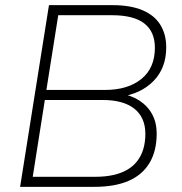

<svg xmlns="http://www.w3.org/2000/svg" viewBox="-20 -725 706 745"><path d="M58 0 170 -705H417Q486 -705 532.5 -685.5Q579 -666 602 -629Q625 -592 625 -541Q625 -461 575.5 -410.5Q526 -360 443 -349V-363Q488 -356 520.5 -335Q553 -314 570.5 -281.5Q588 -249 588 -207Q588 -139 560 -92.5Q532 -46 478.5 -23Q425 0 346 0ZM107 -39H350Q389 -39 420 -46Q451 -53 474 -66.5Q497 -80 512.5 -100Q528 -120 536 -146.5Q544 -173 544 -206Q544 -238 533 -262.5Q522 -287 501 -303.5Q480 -320 449.5 -328.5Q419 -337 379 -337H154ZM160 -376H387Q476 -376 528.5 -418.5Q581 -461 581 -540Q581 -602 540 -634Q499 -666 414 -666H206Z"/></svg>

Font: Nunito Sans 12pt ExtraLight
Style: Italic
Weight: 200
Italic angle: -9°
Designer: Vernon Adams
Foundry: Vernon Adams
Version: Version 3.101;gftools[0.9.27]